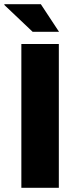

<svg xmlns="http://www.w3.org/2000/svg" viewBox="-27 -897 376 917"><path d="M255 -745 168 -877H-5L-7 -874L129 -745ZM75 0H254V-687H75Z"/></svg>

Font: Archivo ExtraBold
Style: Regular
Weight: 800
Designer: Hector Gatti
Foundry: Omnibus-Type
Version: Version 2.001